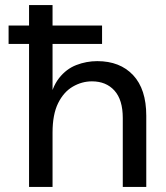

<svg xmlns="http://www.w3.org/2000/svg" viewBox="-20 -740 658 760"><path d="M95 0V-720H188V-331H174Q185 -394 213.5 -430.5Q242 -467 282 -482.5Q322 -498 365 -498Q455 -498 507 -442.5Q559 -387 559 -282V0H466V-273Q466 -345 433 -381.5Q400 -418 344 -418Q304 -418 268 -397Q232 -376 210 -331.5Q188 -287 188 -215V0ZM14 -566V-639H384V-566Z"/></svg>

Font: Wix Madefor Display Medium
Style: Regular
Weight: 500
Designer: Dalton Maag Ltd
Foundry: Dalton Maag Ltd
Version: Version 3.100